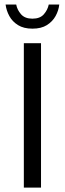

<svg xmlns="http://www.w3.org/2000/svg" viewBox="-20 -853 294 873"><path d="M88.4 0V-656.7H166.5V0ZM127.4 -722.7Q87.9 -722.7 62 -738.8Q36.1 -754.9 22.5 -780Q8.8 -805.2 5.4 -832.5H53.7Q58.1 -808.1 75.7 -788.1Q93.3 -768.1 127.4 -768.1Q162.1 -768.1 179.4 -788.1Q196.8 -808.1 201.7 -832.5H249.5Q246.6 -805.2 232.7 -780Q218.8 -754.9 193.1 -738.8Q167.5 -722.7 127.4 -722.7Z"/></svg>

Font: Varta Light
Style: Regular
Weight: 400
Version: Version 1.004